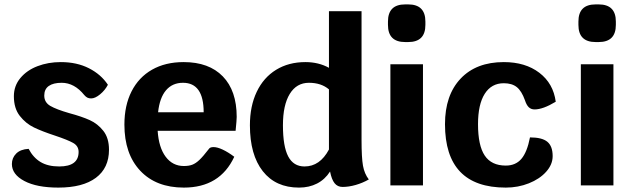

<svg xmlns="http://www.w3.org/2000/svg" viewBox="-20 -842 2876 872"><path d="M34 -97Q34 -125 53.5 -144.5Q73 -164 110 -166Q131 -126 164.5 -106Q198 -86 249 -86Q337 -86 337 -152Q337 -179 312 -193Q287 -207 230 -226Q172 -245 134.5 -263Q97 -281 70 -315.5Q43 -350 43 -405Q43 -452 72.5 -487.5Q102 -523 150.5 -541.5Q199 -560 256 -560Q329 -560 384 -532Q439 -504 470 -457Q457 -432 434.5 -413.5Q412 -395 394 -395Q384 -395 377 -398.5Q370 -402 363 -410Q318 -466 260 -466Q222 -466 201.5 -451.5Q181 -437 181 -408Q181 -377 208.5 -361Q236 -345 295 -328Q351 -313 387.5 -296.5Q424 -280 449.5 -247.5Q475 -215 475 -162Q475 -79 415.5 -34.5Q356 10 245 10Q147 10 90.5 -20Q34 -50 34 -97Z M1050 -248H696Q701 -172 732.5 -130Q764 -88 815 -88Q838 -88 853.5 -94Q869 -100 885.5 -115.5Q902 -131 929 -166Q934 -174 950 -174Q967 -174 991.5 -162.5Q1016 -151 1044 -130Q979 10 815 10Q689 10 617 -66.5Q545 -143 545 -276Q545 -363 577.5 -427Q610 -491 670.5 -525.5Q731 -560 814 -560Q929 -560 992 -495Q1055 -430 1055 -311Q1055 -297 1050 -248ZM905 -332Q905 -466 811 -466Q763 -466 734 -432Q705 -398 698 -332Z M1655 -27Q1627 -11 1595.5 -2Q1564 7 1536 7Q1513 7 1499.5 -10Q1486 -27 1479 -63Q1456 -27 1420 -8.5Q1384 10 1338 10Q1232 10 1173.5 -64.5Q1115 -139 1115 -273Q1115 -360 1146 -425Q1177 -490 1234 -525Q1291 -560 1367 -560Q1427 -560 1474 -534V-791H1622V-207Q1622 -126 1628.5 -89.5Q1635 -53 1655 -27ZM1474 -163V-436Q1439 -466 1383 -466Q1327 -466 1296 -415.5Q1265 -365 1265 -273Q1265 -177 1289 -131.5Q1313 -86 1363 -86Q1433 -86 1474 -163Z M1753 -550H1901V0H1753ZM1742 -729V-744Q1742 -822 1820 -822H1834Q1912 -822 1912 -744V-729Q1912 -651 1834 -651H1820Q1742 -651 1742 -729Z M2001 -278Q2001 -410 2072 -485Q2143 -560 2268 -560Q2366 -560 2429.5 -511.5Q2493 -463 2504 -380Q2446 -345 2408 -345Q2392 -345 2381.5 -355Q2371 -365 2364 -387Q2349 -429 2327 -446.5Q2305 -464 2268 -464Q2212 -464 2181.5 -416Q2151 -368 2151 -278Q2151 -181 2181.5 -135.5Q2212 -90 2277 -90Q2322 -90 2348 -120.5Q2374 -151 2387 -218Q2442 -218 2466 -198Q2490 -178 2490 -133Q2490 -95 2460.5 -62Q2431 -29 2382 -9.5Q2333 10 2277 10Q2001 10 2001 -278Z M2618 -550H2766V0H2618ZM2607 -729V-744Q2607 -822 2685 -822H2699Q2777 -822 2777 -744V-729Q2777 -651 2699 -651H2685Q2607 -651 2607 -729Z"/></svg>

Font: Krub
Style: Bold
Weight: 700
Version: Version 1.000; ttfautohint (v1.6)